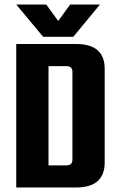

<svg xmlns="http://www.w3.org/2000/svg" viewBox="-20 -831 525 851"><path d="M52 -636H317Q444 -636 444 -526V-111Q444 0 317 0H52ZM301 -123V-513Q301 -538 274 -538H195V-98H274Q301 -98 301 -123ZM305 -668H171L52 -811H185L238 -738L291 -811H423Z"/></svg>

Font: Teko Semibold
Style: Regular
Weight: 600
Designer: Manushi Parikh, Jonny Pinhorn
Foundry: Indian Type Foundry
Version: Version 1.105;PS 1.0;hotconv 1.0.78;makeotf.lib2.5.61930; tt